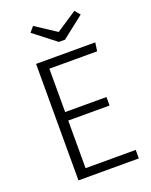

<svg xmlns="http://www.w3.org/2000/svg" viewBox="-162 -974 836 1061"><g transform="rotate(-20 256.0 -444.0)"><path d="M466 0H111V-685H459L452 -635H171V-380H414V-330H171V-50H466ZM307 -756H271L141 -857L167 -888L289 -808L410 -888L436 -857Z"/></g></svg>

Font: Trujillo Light
Style: Regular
Weight: 300
Designer: Fira Sans original fonts by bBox Type GmbH, Carrois Corporate GbR, & Edenspiekermann AG / Changes by Cristiano Sobral
Foundry: Fira Sans original fonts by bBox Type GmbH, Carrois Corporate GbR, & Edenspiekermann AG / Changes by Cristiano Sobral
Version: Version 4.301;July 28, 2020;FontCreator 13.0.0.2655 64-bit